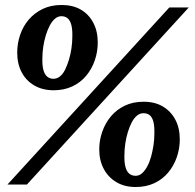

<svg xmlns="http://www.w3.org/2000/svg" viewBox="-20 -740 783 770"><path d="M270 -591Q271 -620 266.5 -638.5Q262 -657 252 -666Q242 -675 226 -675Q212 -675 200 -664.5Q188 -654 179 -636.5Q170 -619 163.5 -597.5Q157 -576 153.5 -552.5Q150 -529 150 -508Q149 -478 154 -459.5Q159 -441 169.5 -432.5Q180 -424 194 -424Q209 -424 221 -434Q233 -444 241.5 -461.5Q250 -479 256.5 -500.5Q263 -522 266.5 -545.5Q270 -569 270 -591ZM49 -529Q49 -565 60.5 -599.5Q72 -634 95 -661Q118 -688 151 -704Q184 -720 227 -720Q272 -720 304 -701.5Q336 -683 354 -649Q372 -615 372 -570Q372 -532 360 -497.5Q348 -463 325.5 -436Q303 -409 270 -393.5Q237 -378 195 -378Q151 -378 118 -397Q85 -416 67 -450Q49 -484 49 -529ZM599 -202Q600 -232 595.5 -250.5Q591 -269 581 -277.5Q571 -286 555 -286Q541 -286 529 -276Q517 -266 508 -248.5Q499 -231 492.5 -209.5Q486 -188 482.5 -164.5Q479 -141 479 -119Q478 -90 483 -71Q488 -52 498.5 -43.5Q509 -35 524 -35Q538 -35 549.5 -45Q561 -55 570.5 -72.5Q580 -90 586 -112Q592 -134 595.5 -157Q599 -180 599 -202ZM378 -141Q378 -177 390 -211.5Q402 -246 424.5 -273Q447 -300 480 -316Q513 -332 556 -332Q601 -332 633 -313Q665 -294 683 -260.5Q701 -227 701 -181Q701 -144 689 -109.5Q677 -75 654.5 -48Q632 -21 599 -5.5Q566 10 524 10Q480 10 447.5 -9Q415 -28 396.5 -62Q378 -96 378 -141ZM659 -710H737L88 0H10Z"/></svg>

Font: Roboto Serif 72pt SemiCondensed SemiBold
Style: Italic
Weight: 600
Width: 4
Italic angle: -10°
Designer: Greg Gazdowicz
Foundry: Commercial Type
Version: Version 1.008